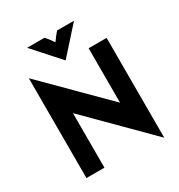

<svg xmlns="http://www.w3.org/2000/svg" viewBox="-191 -929 1006 1078"><g transform="rotate(-30 312.5 -389.5)"><path d="M556.9 20.8 183.3 -353.5V0H66.7V-645.8H68.1L441.7 -272.2V-625H558.3V20.8ZM295.1 -631.2 143.8 -800H256.2Q268.1 -787.5 277.4 -775Q286.8 -762.5 297.2 -747.2Q307.6 -762.5 317.4 -775Q327.1 -787.5 338.2 -800H447.9L296.5 -631.2Z"/></g></svg>

Font: Afacad Flux
Style: Regular
Weight: 400
Designer: Kristian Moeller
Foundry: Dicotype
Version: Version 1.100